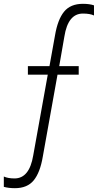

<svg xmlns="http://www.w3.org/2000/svg" viewBox="-105 -723 512 1005"><path d="M-27 262Q-60 262 -85 255V201Q-63 211 -29 211Q49 211 69 90L145 -332H41V-377H154L183 -538Q197 -621 230.5 -662Q264 -703 329 -703Q364 -703 387 -695V-642Q366 -652 329 -652Q251 -652 232 -532L205 -377H307V-332H196L119 97Q105 180 71.5 221Q38 262 -27 262Z"/></svg>

Font: LXGW 975 Gothic SC 200W
Style: Regular
Weight: 200
Version: Version 2.01;February 25, 2021